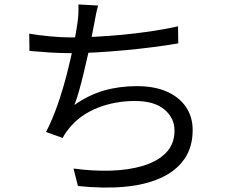

<svg xmlns="http://www.w3.org/2000/svg" viewBox="-20 -808 1040 867"><path d="M423 -783Q417 -763 413 -741Q409 -719 405 -699Q400 -675 393.5 -639.5Q387 -604 377.5 -562.5Q368 -521 358 -479Q348 -437 337.5 -399.5Q327 -362 316 -334Q382 -380 450.5 -399.5Q519 -419 598 -419Q678 -419 734 -394Q790 -369 820 -324.5Q850 -280 850 -221Q850 -143 812 -89Q774 -35 705 -4Q636 27 541.5 35.5Q447 44 332 32L312 -47Q399 -35 480.5 -37.5Q562 -40 626.5 -59.5Q691 -79 729.5 -118Q768 -157 768 -219Q768 -275 722.5 -313.5Q677 -352 589 -352Q500 -352 422 -321.5Q344 -291 294 -231Q285 -220 277.5 -209.5Q270 -199 263 -185L188 -212Q217 -268 241 -337.5Q265 -407 283 -478Q301 -549 313 -608.5Q325 -668 330 -705Q333 -729 334 -748Q335 -767 334 -788ZM112 -656Q152 -649 204.5 -644Q257 -639 302 -639Q350 -639 409 -642Q468 -645 532 -651Q596 -657 660.5 -666.5Q725 -676 784 -689L785 -612Q732 -603 669.5 -595Q607 -587 542 -581Q477 -575 415.5 -571.5Q354 -568 303 -568Q252 -568 204.5 -571Q157 -574 113 -578Z"/></svg>

Font: Farlight84_Sys_V01
Style: Regular
Weight: 400
Designer: Ryoko NISHIZUKA  (kana, bopomofo & ideographs); Paul D. Hunt (Latin, Greek & Cyrillic); Sandoll Communications , Soo-you
Foundry: Adobe
Version: Version 2.004;October 29, 2024;FontCreator 14.0.0.2814 64-bi